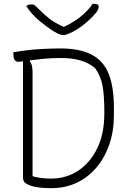

<svg xmlns="http://www.w3.org/2000/svg" viewBox="-20 -973 690 1003"><path d="M575 -370Q575 -288 551 -218.5Q527 -149 483.5 -97.5Q440 -46 380 -18Q320 10 249 10Q142 10 109 -20Q100 -29 100 -49V-653Q82 -650 77 -650Q50 -650 50 -690V-700Q126 -713 188.5 -716.5Q251 -720 294 -720Q395 -720 457 -688.5Q519 -657 547 -589Q575 -521 575 -411ZM150 -53Q165 -47 193.5 -43.5Q222 -40 246 -40Q325 -40 388 -81Q451 -122 488 -198.5Q525 -275 525 -381V-391Q525 -474 515.5 -525.5Q506 -577 477 -617Q445 -644 401.5 -657Q358 -670 298 -670Q250 -670 209 -666Q168 -662 137 -658L135 -653Q144 -642 147 -628.5Q150 -615 150 -597ZM320 -790H311Q304 -790 293 -793Q282 -796 256 -812Q226 -831 185.5 -864.5Q145 -898 117 -942Q129 -950 146 -950Q155 -950 161.5 -945.5Q168 -941 181 -927Q206 -901 235.5 -877.5Q265 -854 312 -833H315Q369 -859 406 -890Q443 -921 464 -953H470Q485 -953 490.5 -949Q496 -945 496 -937Q496 -932 490 -919.5Q484 -907 467 -890Q438 -859 401 -832Q364 -805 320 -790Z"/></svg>

Font: Recursive Sn Csl St Lt
Style: Regular
Weight: 300
Version: Version 1.079;hotconv 1.0.112;makeotfexe 2.5.65598; ttfautoh